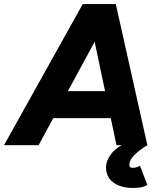

<svg xmlns="http://www.w3.org/2000/svg" viewBox="-54 -720 801 952"><path d="M356.4 -700H516.7L137.3 0H-34.2ZM375.8 -700H520.1L676.7 0H523.6ZM142.1 -268.1H594.4L572.1 -134.2H119.8ZM471.9 104.8Q473.3 77.6 493.6 48Q513.9 18.4 555.6 -3.6L676.7 0Q640.6 21 614.6 46.2Q588.7 71.3 587.3 95.5Q585.9 112.2 603.8 112.2Q614.6 112.2 624.5 108.9Q634.3 105.7 639.9 101.7L676.6 197.3Q661.8 205.6 645.1 208.8Q628.3 212 605.2 212Q544.6 212 507.3 184.2Q470 156.3 471.9 104.8Z"/></svg>

Font: Oak Sans Light Italic
Style: Regular
Weight: 400
Italic angle: -9.5°
Foundry: Erik Kennedy, Walven
Version: Version 1.000;Glyphs 3.1.2 (3151)